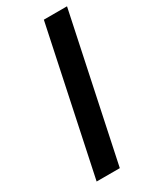

<svg xmlns="http://www.w3.org/2000/svg" viewBox="-186 -768 671 823"><g transform="rotate(-30 150.0 -357.0)"><path d="M185.1 -713.9H299.8L148.9 0H34.2Z"/></g></svg>

Font: Viking Open Sans Light
Style: Bold Italic
Weight: 600
Italic angle: -12°
Foundry: Ascender Corporation
Version: Version 2.000